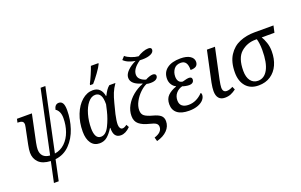

<svg xmlns="http://www.w3.org/2000/svg" viewBox="-113 -1299 3198 2041"><g transform="rotate(-20 1486.0 -278.0)"><path d="M255 9Q164 5 120.5 -39Q77 -83 77 -149Q77 -183 88 -237L119 -389Q120 -395 125 -417Q130 -439 130 -449Q130 -476 114 -485.5Q98 -495 70 -495H61L70 -536H239L174 -226Q165 -179 165 -155Q165 -106 191.5 -79Q218 -52 268 -49L419 -760H473L323 -51Q390 -61 438.5 -107.5Q487 -154 512 -224.5Q537 -295 537 -375Q537 -416 524 -444Q511 -472 488 -486Q500 -544 545 -544Q573 -544 588 -520Q603 -496 603 -439Q603 -336 570.5 -237.5Q538 -139 471.5 -71Q405 -3 309 8L260 240H206Z M680 -168Q680 -273 714 -359.5Q748 -446 805.5 -496Q863 -546 930 -546Q978 -546 1006 -518Q1034 -490 1042 -441H1047Q1064 -475 1079 -497Q1094 -519 1115 -536H1184Q1151 -488 1133.5 -445Q1116 -402 1100 -339L1071 -225Q1055 -153 1055 -113Q1055 -88 1064.5 -72Q1074 -56 1092 -56Q1112 -56 1141 -78L1158 -47Q1104 7 1050 7Q966 7 970 -106H966Q932 -51 896 -20.5Q860 10 809 10Q748 10 714 -37.5Q680 -85 680 -168ZM997 -287 1013 -357Q1014 -429 994.5 -460Q975 -491 938 -491Q893 -491 855.5 -445.5Q818 -400 797 -325.5Q776 -251 776 -170Q776 -114 793 -82.5Q810 -51 846 -51Q901 -51 939 -127Q977 -203 997 -287ZM925 -619Q943 -653 966.5 -707.5Q990 -762 1001 -796H1087L1084 -784Q1072 -756 1030.5 -698.5Q989 -641 957 -606H923Z M1377 152Q1466 124 1466 63Q1466 37 1446.5 22.5Q1427 8 1375 -4Q1303 -21 1263.5 -53.5Q1224 -86 1224 -147Q1224 -207 1254.5 -262.5Q1285 -318 1337 -361Q1389 -404 1452 -428L1453 -432Q1330 -465 1330 -540Q1330 -580 1369 -618.5Q1408 -657 1465 -683Q1429 -688 1393.5 -702.5Q1358 -717 1336 -740L1368 -775Q1391 -754 1432 -738Q1473 -722 1513 -718Q1539 -736 1573.5 -749Q1608 -762 1636 -762Q1672 -762 1672 -737Q1672 -707 1635.5 -690Q1599 -673 1541 -673Q1521 -673 1511 -674Q1418 -611 1418 -544Q1418 -512 1442 -490Q1466 -468 1503 -458Q1522 -469 1545.5 -477Q1569 -485 1586 -485Q1602 -485 1611.5 -478Q1621 -471 1621 -459Q1621 -437 1600 -422.5Q1579 -408 1536 -408Q1510 -408 1492 -413Q1456 -399 1416 -361Q1376 -323 1349 -273.5Q1322 -224 1322 -176Q1322 -132 1350 -111Q1378 -90 1439 -74Q1497 -59 1524 -36Q1551 -13 1551 29Q1551 88 1508 132Q1465 176 1389 196Z M1644 -126Q1644 -188 1680 -223.5Q1716 -259 1777 -280V-283Q1749 -296 1731.5 -324.5Q1714 -353 1714 -389Q1714 -463 1768.5 -504Q1823 -545 1920 -545Q1991 -545 2029 -520Q2067 -495 2067 -456Q2067 -425 2047.5 -408.5Q2028 -392 1982 -392Q1985 -500 1909 -500Q1856 -500 1830 -464.5Q1804 -429 1804 -382Q1804 -348 1818.5 -328Q1833 -308 1862 -305L1882 -310Q1916 -320 1934 -320Q1969 -320 1969 -292Q1969 -271 1955 -258.5Q1941 -246 1912 -246Q1897 -246 1873.5 -250.5Q1850 -255 1839 -260Q1795 -249 1767 -216Q1739 -183 1739 -135Q1739 -93 1765 -72Q1791 -51 1838 -51Q1926 -51 1999 -126Q2003 -125 2005.5 -118Q2008 -111 2008 -103Q2008 -75 1986.5 -49Q1965 -23 1922.5 -6.5Q1880 10 1821 10Q1734 10 1689 -25.5Q1644 -61 1644 -126Z M2134 -98Q2134 -134 2145 -191L2219 -536H2310L2237 -194Q2224 -131 2224 -105Q2224 -51 2269 -51Q2300 -51 2338 -72L2353 -37Q2322 -14 2293 -2Q2264 10 2226 10Q2181 10 2157.5 -17.5Q2134 -45 2134 -98Z M2415 -204Q2415 -323 2463 -397.5Q2511 -472 2588 -504Q2665 -536 2758 -536H2972L2955 -459H2811Q2830 -429 2845.5 -383.5Q2861 -338 2861 -285Q2861 -199 2831 -132.5Q2801 -66 2744 -28Q2687 10 2608 10Q2516 10 2465.5 -48.5Q2415 -107 2415 -204ZM2771 -332Q2771 -371 2766.5 -405Q2762 -439 2755 -459H2740Q2645 -459 2575 -398.5Q2505 -338 2505 -191Q2505 -119 2535.5 -79Q2566 -39 2618 -39Q2690 -39 2730.5 -113.5Q2771 -188 2771 -332Z"/></g></svg>

Font: Noto Serif Narrow
Style: Italic
Weight: 400
Width: 4
Italic angle: -12°
Designer: Monotype Design Team
Foundry: Monotype Imaging Inc.
Version: Version 1.001